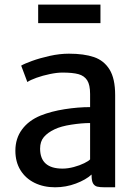

<svg xmlns="http://www.w3.org/2000/svg" viewBox="-20 -795 592 823"><path d="M473.6 -387.7V7.8H429.7Q407.7 7.8 396.5 4.9Q385.3 2 378.9 -8.8Q372.6 -19.5 372.6 -43V-46.9Q348.1 -24.4 305.4 -8.3Q262.7 7.8 216.3 7.8Q167 7.8 128.2 -11.2Q89.4 -30.3 67.6 -65.7Q45.9 -101.1 45.9 -148.9Q45.9 -201.7 74.5 -240.2Q103 -278.8 154.3 -299.8Q199.7 -317.9 257.1 -326.9Q314.5 -335.9 366.2 -335.9V-392.1Q366.2 -431.2 353.8 -450.7Q341.3 -470.2 316.4 -477.1Q291.5 -483.9 247.6 -483.9Q224.1 -483.9 193.6 -477.5Q163.1 -471.2 136.5 -461.7Q109.9 -452.1 97.2 -443.4L70.8 -513.7Q83.5 -521.5 116.9 -533.7Q150.4 -545.9 193.1 -555.4Q235.8 -564.9 275.4 -564.9Q339.8 -564.9 382.8 -550.3Q425.8 -535.6 449.7 -496.8Q473.6 -458 473.6 -387.7ZM366.2 -111.8V-267.6Q330.6 -267.6 285.9 -260.7Q241.2 -253.9 213.9 -240.7Q184.1 -226.6 168 -207.5Q151.9 -188.5 151.9 -158.2Q151.9 -72.3 248 -72.3Q271 -72.3 296.4 -79.1Q321.8 -85.9 341.1 -95.5Q360.4 -105 366.2 -111.8ZM410.6 -775.4V-695.8H143.6V-775.4Z"/></svg>

Font: Merriweather Sans
Style: Regular
Weight: 400
Designer: Eben Sorkin
Foundry: Eben Sorkin
Version: Version 1.006; ttfautohint (v1.4.1) -l 6 -r 50 -G 0 -x 11 -H